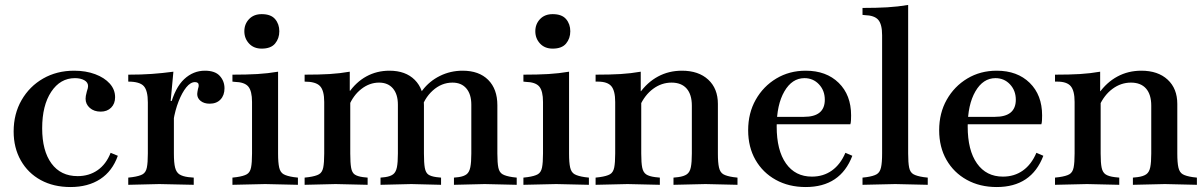

<svg xmlns="http://www.w3.org/2000/svg" viewBox="-20 -742 4853 774"><path d="M264 12Q196 12 144.5 -16Q93 -44 64 -95Q35 -146 35 -212Q35 -283 67 -338.5Q99 -394 154 -425.5Q209 -457 279 -457Q326 -457 363.5 -443Q401 -429 422.5 -405Q444 -381 444 -350Q444 -324 428 -308Q412 -292 386 -292Q359 -292 342 -307Q325 -322 325 -344Q325 -349 326 -355.5Q327 -362 330 -373Q333 -382 334 -386.5Q335 -391 335 -395Q335 -410 320 -418.5Q305 -427 282 -427Q223 -427 186.5 -372Q150 -317 150 -225Q150 -134 187.5 -83Q225 -32 293 -32Q339 -32 373.5 -56Q408 -80 426 -126L455 -114Q433 -52 384 -20Q335 12 264 12Z M497 3V-26L514 -28Q542 -32 555 -39.5Q568 -47 572 -66.5Q576 -86 576 -123V-329Q576 -377 559.5 -395Q543 -413 497 -413V-441Q550 -441 592 -444Q634 -447 679 -453L668 -335H681V-123Q681 -85 686 -66Q691 -47 703.5 -39Q716 -31 739 -28L761 -26V3L622 0ZM679 -255 666 -314Q686 -389 722.5 -423Q759 -457 806 -457Q847 -457 866 -436Q885 -415 885 -386Q885 -358 869 -341Q853 -324 825 -324Q803 -324 789 -335Q775 -346 775 -363Q775 -368 776 -372Q777 -376 778 -383Q780 -389 780.5 -392Q781 -395 781 -398Q781 -411 766 -411Q748 -411 731 -390Q714 -369 700 -333.5Q686 -298 679 -255Z M917 3V-26L934 -28Q962 -32 975 -39.5Q988 -47 992 -66.5Q996 -86 996 -123V-331Q996 -375 981 -393Q966 -411 926 -412L917 -413V-441Q975 -441 1017.5 -443.5Q1060 -446 1101 -453V-123Q1101 -86 1105.5 -66.5Q1110 -47 1123.5 -39.5Q1137 -32 1164 -28L1181 -26V3L1049 0ZM1035 -546Q1003 -546 984 -566.5Q965 -587 965 -616Q965 -645 984 -665Q1003 -685 1035 -685Q1072 -685 1089 -665Q1106 -645 1106 -616Q1106 -587 1089 -566.5Q1072 -546 1035 -546Z M1385 -367Q1415 -411 1457 -434Q1499 -457 1550 -457Q1615 -457 1652 -420Q1689 -383 1689 -318V-123Q1689 -85 1692.5 -65.5Q1696 -46 1706.5 -38.5Q1717 -31 1739 -28L1758 -26V3L1638 0L1514 3V-26L1533 -28Q1554 -31 1565 -39.5Q1576 -48 1580 -67.5Q1584 -87 1584 -123V-320Q1584 -362 1564 -385.5Q1544 -409 1508 -409Q1470 -409 1437 -383.5Q1404 -358 1386 -314ZM1810 3V-26L1829 -28Q1850 -31 1861 -39.5Q1872 -48 1876 -68Q1880 -88 1880 -123V-320Q1880 -362 1860 -385.5Q1840 -409 1804 -409Q1760 -409 1724.5 -377Q1689 -345 1675 -293H1648Q1655 -341 1683 -378Q1711 -415 1753.5 -436Q1796 -457 1845 -457Q1911 -457 1948 -420Q1985 -383 1985 -318V-123Q1985 -85 1989 -66Q1993 -47 2006 -39.5Q2019 -32 2046 -28L2063 -26V3L1934 0ZM1392 -123Q1392 -85 1395.5 -65.5Q1399 -46 1410 -38.5Q1421 -31 1443 -28L1462 -26V3L1333 0L1208 3V-26L1225 -28Q1253 -32 1266 -39.5Q1279 -47 1283 -66.5Q1287 -86 1287 -123V-331Q1287 -377 1270 -395Q1253 -413 1208 -413V-441Q1267 -441 1308.5 -443.5Q1350 -446 1390 -453V-377L1392 -374Z M2090 3V-26L2107 -28Q2135 -32 2148 -39.5Q2161 -47 2165 -66.5Q2169 -86 2169 -123V-331Q2169 -375 2154 -393Q2139 -411 2099 -412L2090 -413V-441Q2148 -441 2190.5 -443.5Q2233 -446 2274 -453V-123Q2274 -86 2278.5 -66.5Q2283 -47 2296.5 -39.5Q2310 -32 2337 -28L2354 -26V3L2222 0ZM2208 -546Q2176 -546 2157 -566.5Q2138 -587 2138 -616Q2138 -645 2157 -665Q2176 -685 2208 -685Q2245 -685 2262 -665Q2279 -645 2279 -616Q2279 -587 2262 -566.5Q2245 -546 2208 -546Z M2695 3V-26L2714 -28Q2737 -31 2749 -39.5Q2761 -48 2765 -68Q2769 -88 2769 -123V-316Q2769 -361 2748 -385Q2727 -409 2687 -409Q2647 -409 2613 -384Q2579 -359 2559 -314L2558 -366Q2589 -410 2632.5 -433.5Q2676 -457 2729 -457Q2796 -457 2835 -421Q2874 -385 2874 -323V-123Q2874 -86 2878.5 -66.5Q2883 -47 2896 -39.5Q2909 -32 2936 -28L2953 -26V3L2824 0ZM2381 3V-26L2398 -28Q2426 -32 2439 -39.5Q2452 -47 2456 -66.5Q2460 -86 2460 -123V-331Q2460 -376 2444.5 -394.5Q2429 -413 2390 -413H2381V-441Q2440 -441 2481.5 -443.5Q2523 -446 2563 -453V-375L2565 -373V-123Q2565 -85 2569 -66Q2573 -47 2585 -39Q2597 -31 2621 -28L2640 -26V3L2510 0Z M3228 12Q3160 12 3107.5 -17Q3055 -46 3025.5 -97.5Q2996 -149 2996 -217Q2996 -286 3026.5 -340Q3057 -394 3109.5 -425.5Q3162 -457 3228 -457Q3311 -457 3361 -408Q3411 -359 3411 -277Q3411 -267 3410.5 -257Q3410 -247 3408 -241H3077L3079 -271H3221Q3305 -271 3305 -340Q3305 -377 3281.5 -402Q3258 -427 3223 -427Q3173 -427 3142 -373.5Q3111 -320 3111 -232Q3111 -136 3148.5 -83Q3186 -30 3253 -30Q3299 -30 3333.5 -54.5Q3368 -79 3388 -126L3416 -114Q3368 12 3228 12Z M3457 3V-26L3474 -28Q3501 -32 3514 -39.5Q3527 -47 3531.5 -66.5Q3536 -86 3536 -123V-600Q3536 -644 3520.5 -662Q3505 -680 3466 -681L3457 -682V-710Q3514 -710 3556.5 -712.5Q3599 -715 3641 -722V-123Q3641 -86 3645 -66.5Q3649 -47 3662.5 -39.5Q3676 -32 3703 -28L3720 -26V3L3589 0Z M3998 12Q3930 12 3877.5 -17Q3825 -46 3795.5 -97.5Q3766 -149 3766 -217Q3766 -286 3796.5 -340Q3827 -394 3879.5 -425.5Q3932 -457 3998 -457Q4081 -457 4131 -408Q4181 -359 4181 -277Q4181 -267 4180.5 -257Q4180 -247 4178 -241H3847L3849 -271H3991Q4075 -271 4075 -340Q4075 -377 4051.5 -402Q4028 -427 3993 -427Q3943 -427 3912 -373.5Q3881 -320 3881 -232Q3881 -136 3918.5 -83Q3956 -30 4023 -30Q4069 -30 4103.5 -54.5Q4138 -79 4158 -126L4186 -114Q4138 12 3998 12Z M4547 3V-26L4566 -28Q4589 -31 4601 -39.5Q4613 -48 4617 -68Q4621 -88 4621 -123V-316Q4621 -361 4600 -385Q4579 -409 4539 -409Q4499 -409 4465 -384Q4431 -359 4411 -314L4410 -366Q4441 -410 4484.5 -433.5Q4528 -457 4581 -457Q4648 -457 4687 -421Q4726 -385 4726 -323V-123Q4726 -86 4730.5 -66.5Q4735 -47 4748 -39.5Q4761 -32 4788 -28L4805 -26V3L4676 0ZM4233 3V-26L4250 -28Q4278 -32 4291 -39.5Q4304 -47 4308 -66.5Q4312 -86 4312 -123V-331Q4312 -376 4296.5 -394.5Q4281 -413 4242 -413H4233V-441Q4292 -441 4333.5 -443.5Q4375 -446 4415 -453V-375L4417 -373V-123Q4417 -85 4421 -66Q4425 -47 4437 -39Q4449 -31 4473 -28L4492 -26V3L4362 0Z"/></svg>

Font: Baskervville SemiBold
Style: Regular
Weight: 600
Version: Version 1.100